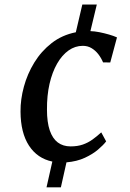

<svg xmlns="http://www.w3.org/2000/svg" viewBox="-20 -703 572 842"><path d="M184 118.5 209.5 5.5Q144 -8 107.2 -64.2Q70.5 -120.5 70 -213.5Q69.5 -267 84.8 -323Q100 -379 130.5 -428.8Q161 -478.5 206.5 -514Q252 -549.5 312.5 -561.5L341 -683H404.5L376.5 -566.5Q394.5 -566 416 -561.8Q437.5 -557.5 458.2 -551.5Q479 -545.5 493 -539L463.5 -429L432 -429.5Q423.5 -449.5 410.8 -465.8Q398 -482 381.2 -492Q364.5 -502 343 -502Q309.5 -502 280.8 -481.8Q252 -461.5 230.5 -424Q209 -386.5 197.2 -335.2Q185.5 -284 186 -222Q186 -167 198.2 -131.2Q210.5 -95.5 233.5 -78.2Q256.5 -61 289.5 -61Q320 -61 343 -69Q366 -77 385.5 -91Q405 -105 424 -122.5L445.5 -83Q433.5 -67 410 -47Q386.5 -27 352 -11Q317.5 5 271.5 9L247 118.5Z"/></svg>

Font: Merriweather 20pt Medium
Style: Italic
Weight: 500
Italic angle: -7.8°
Version: Version 2.101